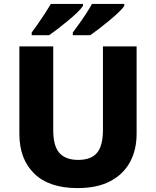

<svg xmlns="http://www.w3.org/2000/svg" viewBox="-20 -951 797 981"><path d="M678 -268Q678 -186 644.5 -123.5Q611 -61 544 -25.5Q477 10 376 10Q231 10 155 -64Q79 -138 79 -267V-714H252V-286Q252 -204 284 -169Q316 -134 379 -134Q446 -134 476 -170.5Q506 -207 506 -287V-714H678ZM615 -921Q607 -908 586 -888Q565 -868 538.5 -846Q512 -824 486 -804Q460 -784 441 -771H352V-785Q366 -804 384.5 -829.5Q403 -855 420.5 -882Q438 -909 450 -931H615ZM404 -921Q396 -908 375.5 -888Q355 -868 328.5 -846Q302 -824 276 -804Q250 -784 231 -771H142V-785Q156 -804 174 -829.5Q192 -855 209.5 -882Q227 -909 240 -931H404Z"/></svg>

Font: Noto Sans Thaana ExtraBold
Style: Regular
Weight: 800
Designer: David Williams
Foundry: Google Inc.
Version: Version 3.001; ttfautohint (v1.8.4.7-5d5b)